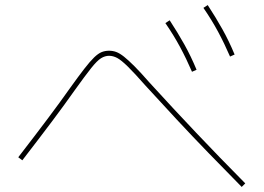

<svg xmlns="http://www.w3.org/2000/svg" viewBox="-20 -785 1040 757"><path d="M737 -502Q715 -553 690 -599.5Q665 -646 632 -694L649 -705Q681 -656 707 -609.5Q733 -563 755 -510ZM887 -562Q865 -613 840 -659.5Q815 -706 782 -754L799 -765Q831 -716 857 -669.5Q883 -623 905 -570ZM933 -48Q865 -117 802 -182Q739 -247 678 -312.5Q617 -378 554 -447Q510 -497 484 -522.5Q458 -548 442 -556.5Q426 -565 410 -565Q394 -565 378.5 -555.5Q363 -546 339.5 -516.5Q316 -487 273 -427Q235 -373 185.5 -307Q136 -241 68 -153L52 -165Q120 -253 169.5 -319Q219 -385 257 -439Q290 -485 312.5 -514Q335 -543 351 -558.5Q367 -574 380.5 -579.5Q394 -585 410 -585Q425 -585 438.5 -580Q452 -575 469 -561.5Q486 -548 510 -524Q534 -500 568 -461Q662 -358 753 -262Q844 -166 947 -62Z"/></svg>

Font: M PLUS 1 Thin Thin
Style: Regular
Weight: 250
Version: Version 1.001